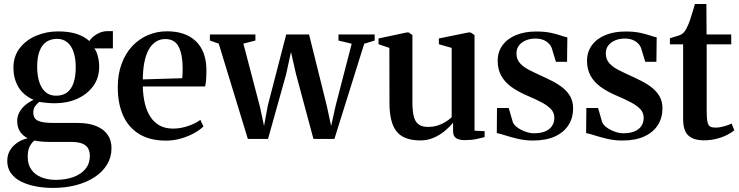

<svg xmlns="http://www.w3.org/2000/svg" viewBox="-20 -696 3720 966"><path d="M247 249.5Q201 249.5 159.2 241.5Q117.5 233.5 85.5 217.2Q53.5 201 35 175.2Q16.5 149.5 16.5 113.5Q16.5 84.5 29.8 61.5Q43 38.5 66.2 22.5Q89.5 6.5 119 -0.5Q93.5 -14 80 -35.2Q66.5 -56.5 66.5 -87.5Q66.5 -111.5 77.8 -131.8Q89 -152 107.8 -167.8Q126.5 -183.5 149 -193.5Q94.5 -218.5 71 -260.8Q47.5 -303 47.5 -355Q47.5 -412.5 79 -453.5Q110.5 -494.5 161.8 -516.2Q213 -538 271.5 -538Q328.5 -538 367.2 -524.8Q406 -511.5 429.5 -489.5Q441 -508.5 466.8 -524Q492.5 -539.5 522.5 -539.5H548V-452.5H454.5Q462 -444 467.2 -429.5Q472.5 -415 475.8 -397.8Q479 -380.5 479 -362Q479.5 -305 449.5 -263.5Q419.5 -222 369 -199.2Q318.5 -176.5 256.5 -176.5Q236 -176.5 215 -178.5Q194 -180.5 177.5 -183.5Q166.5 -174.5 157 -162Q147.5 -149.5 147.5 -130Q147.5 -100 170.5 -88.8Q193.5 -77.5 247.5 -77.5H369Q426 -77.5 464.2 -61.8Q502.5 -46 521.8 -17.8Q541 10.5 541 49Q541 95 518.5 132Q496 169 456 195.2Q416 221.5 362.5 235.5Q309 249.5 247 249.5ZM259.5 209Q310 209 349 194.8Q388 180.5 410 153.8Q432 127 432 89.5Q432 67 423.5 51Q415 35 394 26.5Q373 18 335.5 18H229.5Q206 18 186.2 16Q166.5 14 152.5 11Q138.5 23 129 41.8Q119.5 60.5 119.5 93.5Q119.5 132 137.8 157.5Q156 183 187.5 195.8Q219 208.5 259.5 209ZM262 -214.5Q311.5 -214.5 336.2 -250.8Q361 -287 361 -358.5Q361 -402 350.2 -434Q339.5 -466 318.5 -483.2Q297.5 -500.5 267.5 -500.5Q236 -500.5 213.5 -485.5Q191 -470.5 179 -439.2Q167 -408 167 -360Q167 -317.5 177.2 -284.8Q187.5 -252 208.5 -233.2Q229.5 -214.5 262 -214.5Z M815 11.5Q734 11.5 680 -21.8Q626 -55 599.2 -115.2Q572.5 -175.5 572.5 -256.5Q572.5 -322.5 591.8 -374.8Q611 -427 645 -463.5Q679 -500 724 -519.2Q769 -538.5 820 -538.5Q912.5 -538.5 964.5 -489.5Q1016.5 -440.5 1018.5 -348.5Q1018.5 -317 1017 -296Q1015.5 -275 1012 -261H698.5Q699.5 -214 709 -175Q718.5 -136 737 -107.8Q755.5 -79.5 783.8 -64.2Q812 -49 850.5 -49Q888 -49 927 -62.2Q966 -75.5 988 -93L1003.5 -60Q987 -43 957.5 -26.5Q928 -10 891 0.8Q854 11.5 815 11.5ZM698.5 -296.5 897 -302.5Q898 -315 898.5 -327.2Q899 -339.5 899 -351.5Q899 -421 879.2 -460.2Q859.5 -499.5 811.5 -499.5Q785.5 -499.5 764.8 -486.5Q744 -473.5 729.2 -448Q714.5 -422.5 706.8 -384.8Q699 -347 698.5 -296.5Z M1036 -492V-522.5H1265V-492L1204.5 -476.5L1287.5 -160L1308.5 -62.5L1327.5 -165.5L1420 -522.5H1535L1625 -160L1646 -62.5L1669 -165.5L1749.5 -476L1683 -492V-522.5H1865V-492L1812.5 -476L1662.5 3H1557L1469.5 -322.5L1444 -434.5L1419.5 -322L1328.5 3H1227L1080.5 -476.5Z M2318.5 9Q2290.5 9 2275 -0.8Q2259.5 -10.5 2259.5 -37V-79Q2243 -58 2218 -37.2Q2193 -16.5 2162 -3Q2131 10.5 2095 10.5Q2012 10.5 1975.8 -34Q1939.5 -78.5 1939.5 -178L1939 -455L1884.5 -473.5V-502.5L2025.5 -532.5H2037L2055 -519.5V-181Q2055 -139 2061.5 -111.8Q2068 -84.5 2085 -71Q2102 -57.5 2133 -57.5Q2160.5 -57.5 2182.8 -64.8Q2205 -72 2222.5 -83.2Q2240 -94.5 2252.5 -106V-455L2188 -473.5V-502.5L2335.5 -532.5H2348L2367.5 -519.5V-38.5L2418.5 -36L2418 -6Q2401 -1.5 2376 3.8Q2351 9 2318.5 9Z M2662 11Q2622.5 11 2587 2.8Q2551.5 -5.5 2523.5 -14.5Q2495.5 -23.5 2479.5 -26.5L2480.5 -152.5H2539.5L2560.5 -80.5Q2566 -67 2583.2 -54.5Q2600.5 -42 2623 -33.8Q2645.5 -25.5 2666.5 -25.5Q2700 -25.5 2722.8 -35Q2745.5 -44.5 2757.2 -62Q2769 -79.5 2769 -103.5Q2769 -128.5 2752.5 -146.5Q2736 -164.5 2704.5 -181.2Q2673 -198 2627.5 -217Q2584 -236 2551.8 -259.5Q2519.5 -283 2501.8 -315Q2484 -347 2484 -390Q2484 -435 2508.2 -468.2Q2532.5 -501.5 2576.2 -519.5Q2620 -537.5 2677 -537.5Q2720 -537.5 2749.8 -531.2Q2779.5 -525 2800 -517.8Q2820.5 -510.5 2834.5 -508L2833 -385H2777L2756 -454Q2751 -467.5 2739.8 -478.5Q2728.5 -489.5 2712 -495.8Q2695.5 -502 2673.5 -502Q2648.5 -502 2627 -493.5Q2605.5 -485 2592 -468.5Q2578.5 -452 2578.5 -427Q2578.5 -398 2595.5 -378.8Q2612.5 -359.5 2640 -345.2Q2667.5 -331 2699.5 -316.5Q2730.5 -302.5 2759.8 -287.5Q2789 -272.5 2812.5 -253.5Q2836 -234.5 2849.8 -209.5Q2863.5 -184.5 2863.5 -150Q2863.5 -104 2840.8 -67.5Q2818 -31 2773 -10Q2728 11 2662 11Z M3111.5 11Q3072 11 3036.5 2.8Q3001 -5.5 2973 -14.5Q2945 -23.5 2929 -26.5L2930 -152.5H2989L3010 -80.5Q3015.5 -67 3032.8 -54.5Q3050 -42 3072.5 -33.8Q3095 -25.5 3116 -25.5Q3149.5 -25.5 3172.2 -35Q3195 -44.5 3206.8 -62Q3218.5 -79.5 3218.5 -103.5Q3218.5 -128.5 3202 -146.5Q3185.5 -164.5 3154 -181.2Q3122.5 -198 3077 -217Q3033.5 -236 3001.2 -259.5Q2969 -283 2951.2 -315Q2933.5 -347 2933.5 -390Q2933.5 -435 2957.8 -468.2Q2982 -501.5 3025.8 -519.5Q3069.5 -537.5 3126.5 -537.5Q3169.5 -537.5 3199.2 -531.2Q3229 -525 3249.5 -517.8Q3270 -510.5 3284 -508L3282.5 -385H3226.5L3205.5 -454Q3200.5 -467.5 3189.2 -478.5Q3178 -489.5 3161.5 -495.8Q3145 -502 3123 -502Q3098 -502 3076.5 -493.5Q3055 -485 3041.5 -468.5Q3028 -452 3028 -427Q3028 -398 3045 -378.8Q3062 -359.5 3089.5 -345.2Q3117 -331 3149 -316.5Q3180 -302.5 3209.2 -287.5Q3238.5 -272.5 3262 -253.5Q3285.5 -234.5 3299.2 -209.5Q3313 -184.5 3313 -150Q3313 -104 3290.2 -67.5Q3267.5 -31 3222.5 -10Q3177.5 11 3111.5 11Z M3521 10Q3470.5 10 3443.8 -13.8Q3417 -37.5 3417 -97.5V-473H3350.5V-503.5Q3359 -506.5 3370.5 -509.8Q3382 -513 3392.5 -516.5Q3403 -520 3409 -523.5Q3416.5 -528 3422 -534.8Q3427.5 -541.5 3432.2 -550.2Q3437 -559 3441.5 -569Q3446.5 -580 3452.8 -599Q3459 -618 3465.5 -638.8Q3472 -659.5 3476.5 -676H3534L3535 -522.5H3659V-473H3535.5V-138.5Q3535.5 -100.5 3539.5 -82.5Q3543.5 -64.5 3553.2 -59.2Q3563 -54 3580 -54Q3599 -54 3623 -60.5Q3647 -67 3661 -74.5L3674.5 -40.5Q3660.5 -28.5 3637.2 -16.8Q3614 -5 3584.2 2.5Q3554.5 10 3521 10Z"/></svg>

Font: Merriweather 96pt SemiBold
Style: Regular
Weight: 600
Version: Version 2.100